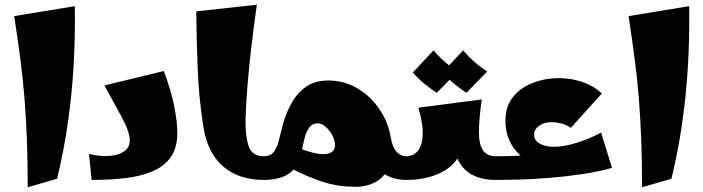

<svg xmlns="http://www.w3.org/2000/svg" viewBox="-20 -760 2971 811"><path d="M97 31Q97 -80 93.5 -171Q90 -262 83.5 -344Q77 -426 66 -510Q55 -594 40 -692L296 -734Q299 -531 280 -349.5Q261 -168 221 -5Z M367 0 356 -110Q393 -100 433 -101Q473 -102 500.5 -118Q528 -134 528 -167Q528 -202 496.5 -261Q465 -320 421 -399L672 -460Q704 -374 716.5 -308.5Q729 -243 729 -199Q729 -134 700 -94.5Q671 -55 620 -34.5Q569 -14 504 -7Q439 0 367 0Z M1095 0Q988 0 922 -57.5Q856 -115 839 -225Q820 -344 815 -470.5Q810 -597 809 -712L1065 -740Q1053 -657 1042.5 -569Q1032 -481 1025.5 -400Q1019 -319 1017 -254Q1016 -184 1030.5 -142Q1045 -100 1095 -100L1115 -50Z M1484 29Q1402 29 1334 5Q1266 -19 1220 -44Q1197 -19 1164.5 -9.5Q1132 0 1095 0V-100Q1122 -100 1136 -118Q1150 -136 1157.5 -165.5Q1165 -195 1173 -227Q1186 -278 1210 -322Q1234 -366 1272 -393Q1310 -420 1366 -420Q1433 -420 1488.5 -387.5Q1544 -355 1582 -300Q1620 -245 1631 -177Q1638 -137 1655.5 -118.5Q1673 -100 1695 -100L1715 -50L1695 0Q1645 0 1605 -24Q1583 4 1550.5 16.5Q1518 29 1484 29ZM1322 -239Q1299 -239 1286.5 -222Q1274 -205 1267.5 -180Q1261 -155 1256 -129Q1276 -122 1300.5 -115.5Q1325 -109 1347 -109Q1367 -109 1381 -117.5Q1395 -126 1395 -148Q1395 -167 1384 -188Q1373 -209 1356 -224Q1339 -239 1322 -239Z M1695 0V-100Q1744 -100 1760 -153Q1776 -206 1747 -305L2015 -340Q2008 -291 2005.5 -258Q2003 -225 2003 -202Q2003 -149 2020.5 -124.5Q2038 -100 2075 -100L2095 -50L2075 0Q1953 0 1912 -90Q1883 -47 1826 -23.5Q1769 0 1695 0ZM1825 -368Q1797 -386 1770.5 -408Q1744 -430 1724 -454L1811 -547Q1827 -529 1843 -513.5Q1859 -498 1877 -484L1936 -547Q1959 -521 1983 -499.5Q2007 -478 2038 -458L1950 -368Q1932 -380 1913.5 -394Q1895 -408 1879 -423Z M2075 0V-100Q2101 -100 2126.5 -100.5Q2152 -101 2179 -103Q2115 -159 2115 -251Q2115 -311 2147.5 -351Q2180 -391 2232 -410.5Q2284 -430 2340 -430Q2392 -430 2440.5 -413.5Q2489 -397 2522 -365L2391 -220Q2373 -233 2351 -238.5Q2329 -244 2309 -244Q2279 -244 2257.5 -229Q2236 -214 2236 -191Q2236 -167 2259.5 -153.5Q2283 -140 2322 -140Q2360 -140 2413.5 -156Q2467 -172 2519 -200L2565 -51Q2505 -34 2436 -24Q2367 -14 2298 -8.5Q2229 -3 2171 -1.5Q2113 0 2075 0Z M2692 31Q2692 -80 2688.5 -171Q2685 -262 2678.5 -344Q2672 -426 2661 -510Q2650 -594 2635 -692L2891 -734Q2894 -531 2875 -349.5Q2856 -168 2816 -5Z"/></svg>

Font: Marhey ExtraBold
Style: Regular
Weight: 800
Designer: Nur Syamsi & Bustanul Arifin
Foundry: Namelatype
Version: Version 1.000; ttfautohint (v1.8.4.7-5d5b)